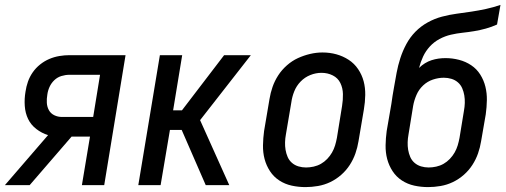

<svg xmlns="http://www.w3.org/2000/svg" viewBox="-43 -755 2063 783"><path d="M-23 0 153 -204Q127 -212 105 -229Q83 -246 71.5 -270Q60 -294 58 -323Q56 -352 61 -381Q64 -402 71 -422Q78 -442 90.5 -460Q103 -478 120.5 -492Q138 -506 158 -514.5Q178 -523 199 -526.5Q220 -530 240 -530H469L382 0H291L324 -198H249L78 0ZM210 -278H337L365 -450H240Q224 -450 207.5 -445Q191 -440 178.5 -428Q166 -416 159 -400.5Q152 -385 150 -369Q147 -352 148 -335.5Q149 -319 156.5 -305.5Q164 -292 178.5 -285Q193 -278 210 -278Z M521 0 609 -530H700L663 -305H699L871 -530H980L773 -265L892 0H796L698 -225H650L612 0Z M1203 8Q1174 8 1146.5 2Q1119 -4 1096 -19Q1073 -34 1058 -57Q1043 -80 1036 -106.5Q1029 -133 1029.5 -162.5Q1030 -192 1034 -221L1056 -351Q1060 -376 1068.5 -400.5Q1077 -425 1091.5 -447.5Q1106 -470 1127 -488.5Q1148 -507 1172 -518Q1196 -529 1221.5 -535Q1247 -541 1272 -541Q1302 -541 1329 -533.5Q1356 -526 1379 -511Q1402 -496 1417.5 -473Q1433 -450 1440 -423.5Q1447 -397 1446.5 -367.5Q1446 -338 1441 -309L1419 -179Q1415 -154 1406.5 -129.5Q1398 -105 1383.5 -82.5Q1369 -60 1348.5 -42Q1328 -24 1304 -12.5Q1280 -1 1254 3.5Q1228 8 1203 8ZM1205 -72Q1220 -72 1236 -75.5Q1252 -79 1266 -87Q1280 -95 1291.5 -107Q1303 -119 1311 -133Q1319 -147 1323.5 -162Q1328 -177 1331 -193L1352 -323Q1356 -347 1355.5 -371.5Q1355 -396 1345 -416.5Q1335 -437 1314 -447.5Q1293 -458 1268 -458Q1245 -458 1222.5 -449Q1200 -440 1183 -422.5Q1166 -405 1157 -382.5Q1148 -360 1145 -337L1123 -207Q1120 -191 1119.5 -175Q1119 -159 1121.5 -144Q1124 -129 1130 -115Q1136 -101 1147.5 -91Q1159 -81 1174 -76.5Q1189 -72 1205 -72Q1205 -72 1205 -72Q1205 -72 1205 -72Z M1703 8Q1674 8 1646.5 2Q1619 -4 1596 -19Q1573 -34 1558 -57Q1543 -80 1536 -106.5Q1529 -133 1529.5 -162.5Q1530 -192 1534 -221L1553 -331Q1555 -348 1558 -365Q1561 -382 1564 -400Q1569 -429 1574.5 -458.5Q1580 -488 1589.5 -517.5Q1599 -547 1614 -575Q1629 -603 1651 -625.5Q1673 -648 1701 -663.5Q1729 -679 1759 -687Q1789 -695 1819 -699Q1849 -703 1879 -707.5Q1909 -712 1939 -718.5Q1969 -725 1998 -735L1984 -655Q1962 -645 1938.5 -638.5Q1915 -632 1891 -628Q1867 -624 1843.5 -621.5Q1820 -619 1796 -613.5Q1772 -608 1749.5 -596Q1727 -584 1710 -565.5Q1693 -547 1682.5 -524.5Q1672 -502 1666 -478Q1677 -489 1690 -497Q1703 -505 1717 -509.5Q1731 -514 1745 -516Q1759 -518 1774 -518Q1802 -518 1829 -511Q1856 -504 1878.5 -489Q1901 -474 1915.5 -451Q1930 -428 1936.5 -401.5Q1943 -375 1942.5 -346.5Q1942 -318 1938 -289L1919 -179Q1915 -154 1906.5 -129.5Q1898 -105 1883.5 -82.5Q1869 -60 1848.5 -42Q1828 -24 1804 -12.5Q1780 -1 1754 3.5Q1728 8 1703 8ZM1705 -72Q1720 -72 1736 -75.5Q1752 -79 1766 -87Q1780 -95 1791.5 -107Q1803 -119 1811 -133Q1819 -147 1823.5 -162Q1828 -177 1831 -193L1849 -303Q1852 -319 1852.5 -335Q1853 -351 1850.5 -366Q1848 -381 1842 -395Q1836 -409 1824.5 -419Q1813 -429 1798 -433.5Q1783 -438 1767 -438Q1745 -438 1722.5 -430.5Q1700 -423 1682.5 -406.5Q1665 -390 1655.5 -368Q1646 -346 1642 -324L1623 -207Q1620 -191 1619.5 -175Q1619 -159 1621.5 -144Q1624 -129 1630 -115Q1636 -101 1647.5 -91Q1659 -81 1674 -76.5Q1689 -72 1705 -72Q1705 -72 1705 -72Q1705 -72 1705 -72Z"/></svg>

Font: Iosevka Curly Medium Oblique
Style: Regular
Weight: 500
Italic angle: -9°
Monospace: yes
Designer: Belleve Invis
Foundry: Belleve Invis
Version: Version 11.1.0; ttfautohint (v1.8.3)